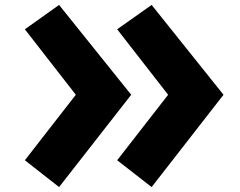

<svg xmlns="http://www.w3.org/2000/svg" viewBox="-20 -813 977 780"><path d="M220 -793 81 -694 288 -428 81 -162 220 -53 513 -428ZM456 -162 596 -53 888 -428 596 -793 456 -694 663 -428Z"/></svg>

Font: Hussar Dziwak
Style: Regular
Weight: 400
Version: Version 1.022